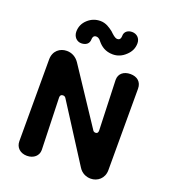

<svg xmlns="http://www.w3.org/2000/svg" viewBox="-160 -1015 1025 1149"><g transform="rotate(20 352.0 -440.0)"><path d="M419 -730C449 -730 476 -741 500 -764C524 -786 536 -812 536 -843C536 -874 514 -896 483 -896C458 -896 435 -882 435 -854C435 -842 432 -826 413 -826C398 -826 382 -842 365 -858C344 -874 318 -893 283 -893C253 -893 226 -883 203 -862C180 -841 168 -815 168 -784C168 -752 190 -728 219 -728C247 -728 269 -742 269 -771C269 -784 274 -797 291 -797C300 -797 311 -793 323 -776C343 -752 372 -730 419 -730ZM144 16C187 16 216 -11 216 -46C216 -48 216 -49 216 -51L206 -378C206 -391 212 -398 224 -398C233 -398 239 -394 243 -387L472 -29C491 2 521 14 549 14C592 14 632 -17 632 -70V-589C632 -632 603 -656 560 -656C517 -656 488 -632 488 -594C488 -593 488 -591 488 -589L499 -274C499 -261 494 -254 483 -254C474 -254 468 -258 464 -266L234 -613C214 -642 186 -656 155 -656C112 -656 72 -627 72 -571V-51C72 -11 101 16 144 16Z"/></g></svg>

Font: Dongle
Style: Bold
Weight: 700
Designer: Yanghee Ryu
Foundry: Yanghee Ryu
Version: Version 2.000